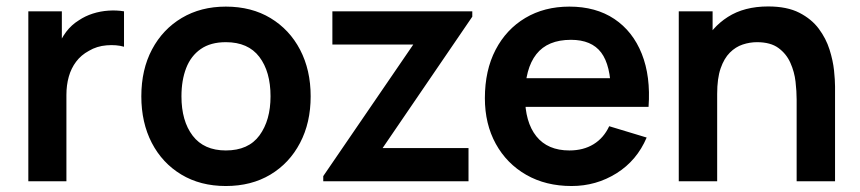

<svg xmlns="http://www.w3.org/2000/svg" viewBox="-20 -576 2733 610"><path d="M70 0V-540H176.5V-408.5L163.5 -425.5Q173.5 -452.5 190.2 -474.8Q207 -497 230.5 -511.5Q250.5 -525 274.8 -532.8Q299 -540.5 324.5 -542.2Q350 -544 374 -540V-427.5Q350 -434.5 318.8 -432Q287.5 -429.5 262.5 -414.5Q237.5 -401 221.8 -380Q206 -359 198.5 -332.2Q191 -305.5 191 -274.5V0Z M697.5 15Q616.5 15 556 -21.5Q495.5 -58 462.2 -122.2Q429 -186.5 429 -270Q429 -355 463 -419Q497 -483 557.5 -519Q618 -555 697.5 -555Q779 -555 839.5 -518.5Q900 -482 933.5 -417.8Q967 -353.5 967 -270Q967 -186 933.2 -121.8Q899.5 -57.5 839 -21.2Q778.5 15 697.5 15ZM697.5 -98Q769.5 -98 804.5 -146Q839.5 -194 839.5 -270Q839.5 -348.5 804 -395.2Q768.5 -442 697.5 -442Q649 -442 617.8 -420.2Q586.5 -398.5 571.5 -359.8Q556.5 -321 556.5 -270Q556.5 -191.5 592.2 -144.8Q628 -98 697.5 -98Z M1007 0V-16.5L1293 -434.5H1036V-540H1480.5V-523L1195.5 -105.5H1468.5V0Z M1796 15Q1714 15 1652 -20.5Q1590 -56 1555.2 -119Q1520.5 -182 1520.5 -264Q1520.5 -352.5 1554.5 -417.8Q1588.5 -483 1649 -519Q1709.5 -555 1789 -555Q1873 -555 1931.8 -515.8Q1990.5 -476.5 2019 -405Q2047.5 -333.5 2040.5 -236.5H1921V-280.5Q1920.5 -368.5 1890 -409Q1859.5 -449.5 1794 -449.5Q1720 -449.5 1684 -403.8Q1648 -358 1648 -270Q1648 -188 1684 -143Q1720 -98 1789 -98Q1833.5 -98 1865.8 -117.8Q1898 -137.5 1915.5 -175L2034.5 -139Q2003.5 -66 1938.8 -25.5Q1874 15 1796 15ZM1610 -236.5V-327.5H1981.5V-236.5Z M2511 0V-260Q2511 -285.5 2507.5 -316.5Q2504 -347.5 2491.2 -376.2Q2478.5 -405 2453.2 -423.5Q2428 -442 2385 -442Q2362 -442 2339.5 -434.5Q2317 -427 2298.8 -408.8Q2280.5 -390.5 2269.5 -358.8Q2258.5 -327 2258.5 -277.5L2187 -308Q2187 -377 2213.8 -433Q2240.5 -489 2292.5 -522.2Q2344.5 -555.5 2420.5 -555.5Q2480.5 -555.5 2519.5 -535.5Q2558.5 -515.5 2581.5 -484.5Q2604.5 -453.5 2615.5 -418.5Q2626.5 -383.5 2629.8 -352.2Q2633 -321 2633 -301.5V0ZM2136.5 0V-540H2244V-372.5H2258.5V0Z"/></svg>

Font: Manrope ExtraLight
Style: Bold
Weight: 700
Version: Version 4.504